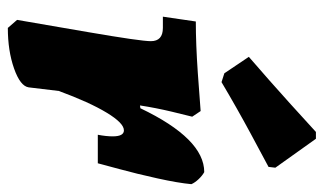

<svg xmlns="http://www.w3.org/2000/svg" viewBox="-184 -616 807 478"><g transform="rotate(90 219.0 -376.5)"><path d="M82 -349Q82 -379 49 -379H21L33 -461Q89 -461 161.5 -466Q234 -471 256 -473L270 -452Q267 -441 257.5 -401Q248 -361 242 -322L249 -323Q325 -482 408 -482Q417 -477 425.5 -468Q434 -459 438 -450Q435 -417 423.5 -365Q412 -313 400.5 -271Q389 -229 386 -217H315Q319 -238 319 -254Q319 -282 304 -282Q286 -282 260 -239Q234 -196 206 -120L197 -45Q194 -24 150 -8.5Q106 7 49 7L29 -16Q37 -62 59.5 -193Q82 -324 82 -349ZM184 -525 162 -532 121 -593Q180 -644 236 -694.5Q292 -745 308 -760H325L397 -659L395 -642Q376 -632 312 -597.5Q248 -563 184 -525Z"/></g></svg>

Font: Alegreya Black
Style: Italic
Weight: 900
Italic angle: -7°
Designer: Juan Pablo del Peral
Foundry: Huerta Tipografica
Version: Version 2.007; ttfautohint (v1.6)